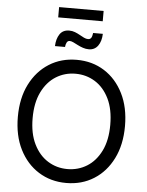

<svg xmlns="http://www.w3.org/2000/svg" viewBox="-66 -1099 892 1162"><g transform="rotate(5 379.5 -517.5)"><path d="M379.9 10.3Q285.6 10.3 212.2 -35.9Q138.7 -82 96.4 -166Q54.2 -250 54.2 -363.3Q54.2 -477.1 96.4 -561Q138.7 -645 212.2 -691.4Q285.6 -737.8 379.9 -737.8Q474.6 -737.8 547.9 -691.4Q621.1 -645 663.1 -561Q705.1 -477.1 705.1 -363.3Q705.1 -250 663.1 -166Q621.1 -82 547.9 -35.9Q474.6 10.3 379.9 10.3ZM379.9 -74.2Q445.3 -74.2 498.8 -107.4Q552.2 -140.6 584 -205.3Q615.7 -270 615.7 -363.3Q615.7 -457.5 584 -522.2Q552.2 -586.9 498.8 -620.1Q445.3 -653.3 379.9 -653.3Q314.5 -653.3 261 -619.9Q207.5 -586.4 175.8 -521.7Q144 -457 144 -363.3Q144 -270 175.8 -205.6Q207.5 -141.1 261 -107.7Q314.5 -74.2 379.9 -74.2ZM445.8 -807.6Q427.7 -807.6 410.4 -813.5Q393.1 -819.3 377.7 -827.4Q362.3 -835.4 349.4 -841.6Q336.4 -847.7 327.1 -847.7Q314.5 -847.7 308.6 -835.4Q302.7 -823.2 301.8 -809.1H240.7Q242.2 -853 261.2 -881.6Q280.3 -910.2 318.8 -910.2Q337.9 -910.2 354 -903.8Q370.1 -897.5 384.3 -889.4Q398.4 -881.3 411.4 -875Q424.3 -868.7 436.5 -868.7Q448.7 -868.7 455.1 -877.9Q461.4 -887.2 463.9 -908.2H522.9Q521.5 -862.8 501.5 -835.2Q481.4 -807.6 445.8 -807.6ZM515.6 -1046.4V-983.9H245.1V-1046.4Z"/></g></svg>

Font: Inter 20pt
Style: Regular
Weight: 400
Version: Version 4.001;git-66647c0bb